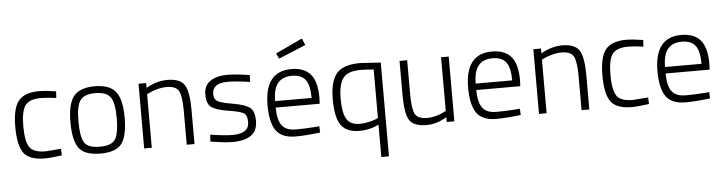

<svg xmlns="http://www.w3.org/2000/svg" viewBox="-53 -995 5573 1478"><g transform="rotate(-5 2733.5 -256.0)"><path d="M261 -510Q306 -510 368 -500L391 -497L388 -446Q309 -456 271 -456Q182 -456 149 -412.5Q116 -369 116 -252.5Q116 -136 146 -90Q176 -44 271 -44L390 -53L392 -2Q303 10 260 10Q141 10 97.5 -49Q54 -108 54 -252Q54 -396 101.5 -453Q149 -510 261 -510Z M480 -251Q480 -392 527.5 -451Q575 -510 689.5 -510Q804 -510 851.5 -451Q899 -392 899 -251Q899 -110 855.5 -50Q812 10 690 10Q568 10 524 -50Q480 -110 480 -251ZM542 -252.5Q542 -134 569.5 -88.5Q597 -43 689.5 -43Q782 -43 810 -89Q838 -135 838 -252.5Q838 -370 806.5 -413.5Q775 -457 690 -457Q605 -457 573.5 -414Q542 -371 542 -252.5Z M1087 0H1028V-500H1087V-463Q1171 -510 1250 -510Q1350 -510 1383.5 -457Q1417 -404 1417 -263V0H1357V-260Q1357 -375 1335 -415.5Q1313 -456 1241 -456Q1206 -456 1167.5 -445.5Q1129 -435 1108 -424L1087 -414Z M1712 -455Q1594 -455 1594 -370Q1594 -331 1620 -315Q1646 -299 1737.5 -283.5Q1829 -268 1866.5 -241Q1904 -214 1904 -137.5Q1904 -61 1855 -25.5Q1806 10 1711 10Q1656 10 1569 -4L1540 -8L1544 -61Q1656 -44 1716 -44Q1776 -44 1809.5 -65Q1843 -86 1843 -136Q1843 -186 1815.5 -202.5Q1788 -219 1697.5 -233Q1607 -247 1570 -273Q1533 -299 1533 -371Q1533 -443 1584 -476Q1635 -509 1710 -509Q1770 -509 1860 -496L1887 -492L1885 -439Q1778 -455 1712 -455Z M2356 -50 2386 -53 2388 -4Q2275 10 2197 10Q2089 9 2046 -54Q2003 -117 2003 -248Q2003 -510 2209 -510Q2308 -510 2357 -453.5Q2406 -397 2406 -273L2404 -225H2064Q2064 -133 2095.5 -88.5Q2127 -44 2203.5 -44Q2280 -44 2356 -50ZM2064 -275H2346Q2346 -374 2313.5 -416Q2281 -458 2209.5 -458Q2138 -458 2101 -414.5Q2064 -371 2064 -275ZM2104 -640 2311 -737 2333 -685 2123 -598Z M2692 10Q2592 10 2549.5 -50Q2507 -110 2507 -249Q2507 -388 2558.5 -449Q2610 -510 2740 -510L2900 -500V225H2841V-25Q2770 10 2692 10ZM2741 -457Q2640 -457 2604 -407.5Q2568 -358 2568 -249Q2568 -140 2597 -92Q2626 -44 2697 -44Q2731 -44 2767 -52Q2803 -60 2822 -68L2841 -77V-451Q2773 -457 2741 -457Z M3366 -500H3425V0H3366V-37Q3289 10 3212 10Q3110 10 3077.5 -42Q3045 -94 3045 -239V-500H3104V-240Q3104 -124 3125.5 -84Q3147 -44 3219 -44Q3254 -44 3291 -54.5Q3328 -65 3347 -76L3366 -86Z M3906 -50 3936 -53 3938 -4Q3825 10 3747 10Q3639 9 3596 -54Q3553 -117 3553 -248Q3553 -510 3759 -510Q3858 -510 3907 -453.5Q3956 -397 3956 -273L3954 -225H3614Q3614 -133 3645.5 -88.5Q3677 -44 3753.5 -44Q3830 -44 3906 -50ZM3614 -275H3896Q3896 -374 3863.5 -416Q3831 -458 3759.5 -458Q3688 -458 3651 -414.5Q3614 -371 3614 -275Z M4138 0H4079V-500H4138V-463Q4222 -510 4301 -510Q4401 -510 4434.5 -457Q4468 -404 4468 -263V0H4408V-260Q4408 -375 4386 -415.5Q4364 -456 4292 -456Q4257 -456 4218.5 -445.5Q4180 -435 4159 -424L4138 -414Z M4798 -510Q4843 -510 4905 -500L4928 -497L4925 -446Q4846 -456 4808 -456Q4719 -456 4686 -412.5Q4653 -369 4653 -252.5Q4653 -136 4683 -90Q4713 -44 4808 -44L4927 -53L4929 -2Q4840 10 4797 10Q4678 10 4634.5 -49Q4591 -108 4591 -252Q4591 -396 4638.5 -453Q4686 -510 4798 -510Z M5369 -50 5399 -53 5401 -4Q5288 10 5210 10Q5102 9 5059 -54Q5016 -117 5016 -248Q5016 -510 5222 -510Q5321 -510 5370 -453.5Q5419 -397 5419 -273L5417 -225H5077Q5077 -133 5108.5 -88.5Q5140 -44 5216.5 -44Q5293 -44 5369 -50ZM5077 -275H5359Q5359 -374 5326.5 -416Q5294 -458 5222.5 -458Q5151 -458 5114 -414.5Q5077 -371 5077 -275Z"/></g></svg>

Font: Titillium Web
Style: Light
Weight: 300
Version: Version 1.001;PS 57.000;hotconv 1.0.70;makeotf.lib2.5.55311